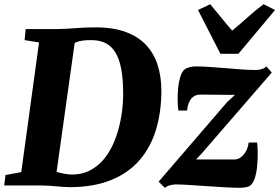

<svg xmlns="http://www.w3.org/2000/svg" viewBox="-31 -881 1326 912"><path d="M91 -743H245Q286 -744 330.8 -747.5Q375.5 -751 419 -751Q506.5 -751.5 567.2 -728.8Q628 -706 665 -665Q702 -624 718.8 -569Q735.5 -514 735.5 -450.5Q735.5 -349.5 710.2 -265.8Q685 -182 632 -120.5Q579 -59 496 -25.5Q413 8 298 8Q287.5 8 271.5 6.8Q255.5 5.5 237 4Q218.5 2.5 200 1.2Q181.5 0 165.5 0H-11L-5 -49.5L70 -63.5L154.5 -679.5L86 -690.5ZM233 -30.5 221 -74.5Q219 -71.5 234 -66.2Q249 -61 270.5 -56.5Q292 -52 309 -52Q363 -52 403.8 -75.5Q444.5 -99 473 -138.5Q501.5 -178 519.2 -227.8Q537 -277.5 545.5 -331Q554 -384.5 554 -435Q554 -504 545 -552.5Q536 -601 517.2 -631.8Q498.5 -662.5 470 -676.5Q441.5 -690.5 402 -690.5Q377 -690.5 360.5 -688Q344 -685.5 334 -681.5Q324 -677.5 317.5 -673L327 -700ZM1085.5 -430.5Q1071.5 -430.5 1054.5 -430.5Q1037.5 -430.5 1019.5 -430.8Q1001.5 -431 984 -431.2Q966.5 -431.5 950.2 -431.5Q934 -431.5 920.5 -431.5Q900 -431.5 886.8 -421.2Q873.5 -411 866.5 -394Q859.5 -377 858 -356H816.5Q813.5 -373 812.8 -402Q812 -431 815.2 -463Q818.5 -495 826.8 -520.2Q835 -545.5 850.5 -554.5Q856 -557.5 868.5 -561.5Q881 -565.5 899 -565.5Q926 -565.5 964.2 -563Q1002.5 -560.5 1043.2 -557Q1084 -553.5 1120.2 -551Q1156.5 -548.5 1179.5 -548.5Q1198 -548.5 1211.5 -552.5Q1225 -556.5 1234.5 -565.5L1260 -536.5L928 -153L900.5 -123.5Q920.5 -123.5 941 -123.5Q961.5 -123.5 983.8 -123.5Q1006 -123.5 1030.2 -123.5Q1054.5 -123.5 1081.5 -123.5Q1107.5 -123.5 1127 -147Q1146.5 -170.5 1150 -204H1190.5Q1192.5 -186.5 1193 -157Q1193.5 -127.5 1190.8 -95.2Q1188 -63 1180 -36.8Q1172 -10.5 1157.5 0.5Q1151.5 5.5 1138.2 8.2Q1125 11 1105.5 11Q1077 11 1035.2 8.5Q993.5 6 949 3Q904.5 0 865.8 -2.5Q827 -5 804 -5Q793 -5 777.2 -1.2Q761.5 2.5 752.5 11.5L722.5 -18L1049.5 -398ZM1016 -625.5 909.5 -833.5 967.5 -861Q993 -831 1018.8 -798.8Q1044.5 -766.5 1072 -735.5Q1109.5 -766.5 1145.2 -798.8Q1181 -831 1221 -861L1275.5 -833.5L1101.5 -625.5Z"/></svg>

Font: Merriweather 24pt Black
Style: Italic
Weight: 900
Italic angle: -7.8°
Designer: Eben Sorkin
Foundry: Eben Sorkin
Version: Version 2.101